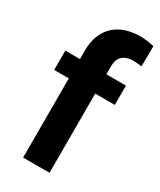

<svg xmlns="http://www.w3.org/2000/svg" viewBox="-193 -826 745 892"><g transform="rotate(30 179.0 -380.0)"><path d="M92.8 0V-424.8H14.2V-528.3H92.8V-573.2Q92.8 -662.1 143.8 -711.2Q194.8 -760.3 286.6 -760.3Q315.9 -760.3 358.4 -750.5L356.9 -641.1Q339.4 -645.5 314 -645.5Q234.4 -645.5 234.4 -570.8V-528.3H339.4V-424.8H234.4V0Z"/></g></svg>

Font: Vazir FD
Style: Bold-FD
Weight: 700
Designer: Saber Rastikerdar
Foundry: Saber Rastikerdar
Version: Version 30.1.0